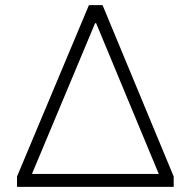

<svg xmlns="http://www.w3.org/2000/svg" viewBox="-20 -725 740 745"><path d="M46 0V-40L325 -705H378L654 -40V0ZM349 -635 91 -19 93 -50H608L609 -19L353 -635Z"/></svg>

Font: Nunito Sans 7pt SemiExpanded ExtraLight
Style: Regular
Weight: 250
Width: 6
Designer: Vernon Adams
Foundry: Vernon Adams
Version: Version 3.101;gftools[0.9.27]